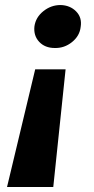

<svg xmlns="http://www.w3.org/2000/svg" viewBox="-20 -515 373 764"><path d="M192 229 241 -239H120L8 229ZM301 -408Q307 -445 283 -469.5Q259 -494 221 -495Q183 -495 152.5 -470.5Q122 -446 117 -410Q113 -373 136 -348.5Q159 -324 198 -324Q236 -323 266.5 -347.5Q297 -372 301 -408Z"/></svg>

Font: Jost
Style: Bold Italic
Weight: 700
Italic angle: -5°
Version: Version 3.710